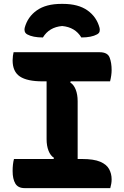

<svg xmlns="http://www.w3.org/2000/svg" viewBox="-20 -969 640 989"><path d="M548 0H107Q73 0 59 -23.5Q45 -47 45 -88Q45 -124 52 -150H256L258 -156Q240 -167 230 -192.5Q220 -218 220 -252V-550H199Q120 -550 82.5 -575Q45 -600 45 -658Q45 -669 46.5 -681Q48 -693 50 -700H493Q534 -700 544.5 -673Q555 -646 555 -608Q555 -582 547 -550H344L342 -544Q360 -533 370 -507.5Q380 -482 380 -448V-150H402Q463 -150 496 -136Q529 -122 542 -98Q555 -74 555 -45Q555 -33 553 -22Q551 -11 548 0ZM201 -776Q149 -776 120 -792Q110 -798 107.5 -807Q105 -816 107 -825Q122 -882 169.5 -915.5Q217 -949 296 -949H304Q383 -949 430.5 -915.5Q478 -882 493 -825Q495 -816 493 -807Q491 -798 480 -792Q451 -776 399 -776Q367 -829 300 -835Q233 -829 201 -776Z"/></svg>

Font: Recursive Mn Csl St XBd
Style: Regular
Weight: 800
Monospace: yes
Version: Version 1.079;hotconv 1.0.112;makeotfexe 2.5.65598; ttfautoh